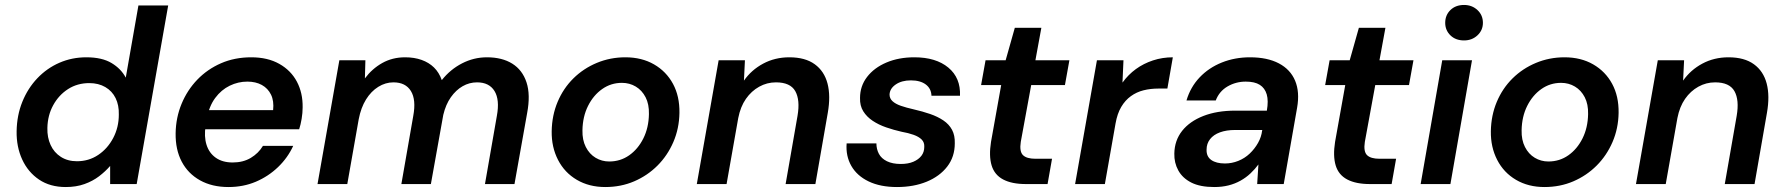

<svg xmlns="http://www.w3.org/2000/svg" viewBox="-20 -742 7195 774"><path d="M245 12Q182 12 137.5 -18Q93 -48 69.5 -99Q46 -150 47 -213Q48 -277 70 -331.5Q92 -386 130.5 -426.5Q169 -467 219.5 -489Q270 -511 328 -511Q391 -511 429.5 -488Q468 -465 487 -429L538 -720H658L531 0H424V-73Q405 -51 379.5 -31.5Q354 -12 320.5 0Q287 12 245 12ZM290 -92Q338 -92 376 -117.5Q414 -143 436.5 -186Q459 -229 459 -280Q460 -318 446 -346.5Q432 -375 404.5 -391Q377 -407 340 -407Q292 -407 254.5 -383Q217 -359 194.5 -318Q172 -277 171 -226Q170 -188 184 -157.5Q198 -127 225.5 -109.5Q253 -92 290 -92Z M901 12Q835 12 786.5 -15Q738 -42 712.5 -90.5Q687 -139 688 -205Q689 -268 712 -323.5Q735 -379 775.5 -421Q816 -463 871 -487Q926 -511 993 -511Q1059 -511 1106 -484.5Q1153 -458 1177 -412.5Q1201 -367 1200 -309Q1200 -287 1196 -263Q1192 -239 1186 -221H775L789 -298H1081Q1085 -335 1072.5 -360.5Q1060 -386 1035.5 -399.5Q1011 -413 977 -413Q940 -413 906 -396.5Q872 -380 847.5 -347Q823 -314 814 -264L809 -235Q802 -192 812.5 -158.5Q823 -125 850 -106Q877 -87 918 -87Q960 -87 991 -105.5Q1022 -124 1040 -154H1162Q1140 -106 1101 -68.5Q1062 -31 1011.5 -9.5Q961 12 901 12Z M1260 0 1348 -499H1453L1451 -426Q1480 -465 1521 -488Q1562 -511 1613 -511Q1650 -511 1679.5 -500.5Q1709 -490 1729.5 -470Q1750 -450 1761 -419Q1795 -462 1842.5 -486.5Q1890 -511 1943 -511Q2004 -511 2045 -485.5Q2086 -460 2102.5 -410Q2119 -360 2105 -286L2054 0H1935L1983 -275Q1995 -340 1973.5 -375Q1952 -410 1903 -410Q1872 -410 1845 -394.5Q1818 -379 1797.5 -350Q1777 -321 1767 -279L1717 0H1598L1646 -275Q1658 -340 1636.5 -375Q1615 -410 1566 -410Q1534 -410 1505 -392Q1476 -374 1455.5 -341Q1435 -308 1426 -261L1380 0Z M2420 12Q2355 12 2305.5 -17Q2256 -46 2229.5 -97.5Q2203 -149 2204 -213Q2205 -277 2228 -331.5Q2251 -386 2291.5 -426Q2332 -466 2386 -488.5Q2440 -511 2501 -511Q2567 -511 2616.5 -482.5Q2666 -454 2693 -404Q2720 -354 2719 -287Q2718 -224 2694.5 -169.5Q2671 -115 2630.5 -74.5Q2590 -34 2536.5 -11Q2483 12 2420 12ZM2436 -91Q2481 -91 2516.5 -116Q2552 -141 2573.5 -184Q2595 -227 2596 -282Q2597 -322 2582.5 -350Q2568 -378 2543 -393Q2518 -408 2487 -408Q2443 -408 2407.5 -383Q2372 -358 2350.5 -315Q2329 -272 2328 -217Q2327 -178 2341.5 -149.5Q2356 -121 2381 -106Q2406 -91 2436 -91Z M2789 0 2877 -499H2983L2979 -417Q3009 -460 3056.5 -485.5Q3104 -511 3162 -511Q3226 -511 3264.5 -483Q3303 -455 3316 -405Q3329 -355 3317 -287L3267 0H3147L3195 -275Q3206 -339 3186 -374.5Q3166 -410 3108 -410Q3072 -410 3040.5 -392.5Q3009 -375 2987 -343.5Q2965 -312 2956 -266L2909 0Z M3596 12Q3529 12 3482 -10.5Q3435 -33 3412 -73Q3389 -113 3393 -164H3513Q3513 -141 3523 -122Q3533 -103 3555.5 -92Q3578 -81 3611 -81Q3641 -81 3662 -90Q3683 -99 3694.5 -114Q3706 -129 3706 -150Q3707 -168 3695.5 -179.5Q3684 -191 3663 -198.5Q3642 -206 3614 -211Q3583 -218 3552.5 -228.5Q3522 -239 3498 -255Q3474 -271 3460 -293.5Q3446 -316 3447 -347Q3447 -395 3475.5 -432Q3504 -469 3553.5 -490Q3603 -511 3666 -511Q3753 -511 3803 -469.5Q3853 -428 3850 -356H3735Q3734 -385 3712 -401.5Q3690 -418 3652 -418Q3615 -418 3591 -401.5Q3567 -385 3566 -361Q3566 -345 3578 -334Q3590 -323 3611.5 -315.5Q3633 -308 3664 -301Q3699 -293 3729.5 -282.5Q3760 -272 3783 -256.5Q3806 -241 3818 -218.5Q3830 -196 3829 -164Q3829 -110 3798.5 -70.5Q3768 -31 3715.5 -9.5Q3663 12 3596 12Z M4116 0Q4059 0 4024 -18.5Q3989 -37 3977.5 -75Q3966 -113 3975 -170L4016 -399H3935L3953 -499H4034L4071 -630H4178L4154 -499H4291L4273 -399H4137L4095 -170Q4089 -131 4104 -116.5Q4119 -102 4154 -102H4221L4203 0Z M4314 0 4402 -499H4509L4505 -409Q4528 -441 4559 -463.5Q4590 -486 4628 -498.5Q4666 -511 4708 -511L4686 -385H4650Q4618 -385 4590 -378Q4562 -371 4539 -354.5Q4516 -338 4500 -311Q4484 -284 4477 -244L4434 0Z M4875 12Q4818 12 4782.5 -6Q4747 -24 4730 -55Q4713 -86 4714 -123Q4715 -176 4745.5 -214.5Q4776 -253 4831 -274.5Q4886 -296 4960 -296H5087Q5094 -336 5086.5 -361.5Q5079 -387 5058.5 -400Q5038 -413 5002 -413Q4962 -413 4928.5 -393.5Q4895 -374 4881 -337H4763Q4779 -391 4816 -430Q4853 -469 4905.5 -490Q4958 -511 5019 -511Q5089 -511 5135.5 -486.5Q5182 -462 5201 -416.5Q5220 -371 5209 -308L5155 0H5048L5053 -79Q5039 -60 5021 -43Q5003 -26 4980.5 -13.5Q4958 -1 4932 5.5Q4906 12 4875 12ZM4918 -83Q4946 -83 4972 -93.5Q4998 -104 5018 -123Q5038 -142 5051.5 -166Q5065 -190 5068 -216L5069 -218H4959Q4924 -218 4898 -208.5Q4872 -199 4858 -181Q4844 -163 4844 -139Q4843 -111 4863 -97Q4883 -83 4918 -83Z M5503 0Q5446 0 5411 -18.5Q5376 -37 5364.5 -75Q5353 -113 5362 -170L5403 -399H5322L5340 -499H5421L5458 -630H5565L5541 -499H5678L5660 -399H5524L5482 -170Q5476 -131 5491 -116.5Q5506 -102 5541 -102H5608L5590 0Z M5707 0 5794 -499H5914L5827 0ZM5882 -579Q5848 -579 5827 -599.5Q5806 -620 5806 -650Q5806 -681 5827 -701.5Q5848 -722 5882 -722Q5914 -722 5936 -701.5Q5958 -681 5958 -650Q5958 -620 5936 -599.5Q5914 -579 5882 -579Z M6206 12Q6141 12 6091.5 -17Q6042 -46 6015.5 -97.5Q5989 -149 5990 -213Q5991 -277 6014 -331.5Q6037 -386 6077.5 -426Q6118 -466 6172 -488.5Q6226 -511 6287 -511Q6353 -511 6402.5 -482.5Q6452 -454 6479 -404Q6506 -354 6505 -287Q6504 -224 6480.5 -169.5Q6457 -115 6416.5 -74.5Q6376 -34 6322.5 -11Q6269 12 6206 12ZM6222 -91Q6267 -91 6302.5 -116Q6338 -141 6359.5 -184Q6381 -227 6382 -282Q6383 -322 6368.5 -350Q6354 -378 6329 -393Q6304 -408 6273 -408Q6229 -408 6193.5 -383Q6158 -358 6136.5 -315Q6115 -272 6114 -217Q6113 -178 6127.5 -149.5Q6142 -121 6167 -106Q6192 -91 6222 -91Z M6575 0 6663 -499H6769L6765 -417Q6795 -460 6842.5 -485.5Q6890 -511 6948 -511Q7012 -511 7050.5 -483Q7089 -455 7102 -405Q7115 -355 7103 -287L7053 0H6933L6981 -275Q6992 -339 6972 -374.5Q6952 -410 6894 -410Q6858 -410 6826.5 -392.5Q6795 -375 6773 -343.5Q6751 -312 6742 -266L6695 0Z"/></svg>

Font: DM Sans 20pt SemiBold
Style: Italic
Weight: 600
Italic angle: -10°
Version: Version 4.004;gftools[0.9.30]